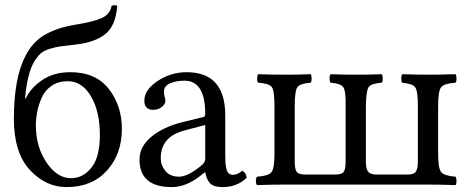

<svg xmlns="http://www.w3.org/2000/svg" viewBox="-20 -721 1834 750"><path d="M120.1 -231Q120.1 -147.9 161.6 -86.4Q203.1 -24.9 257.8 -24.9Q303.7 -24.9 336.9 -65.9Q370.1 -106.9 370.1 -193.8Q370.1 -285.6 335.4 -344.7Q300.8 -403.8 244.1 -403.8Q207 -403.8 180.9 -385.5Q154.8 -367.2 142.3 -338.1Q129.9 -309.1 125 -282.5Q120.1 -255.9 120.1 -231ZM34.2 -256.8Q34.2 -417 80.1 -503.9Q108.9 -559.1 156.5 -585.9Q204.1 -612.8 271 -624Q342.8 -635.3 376.5 -650.1Q410.2 -665 416 -698.2Q427.2 -703.1 438 -698.2Q432.1 -620.1 391.1 -587.6Q350.1 -555.2 274.9 -546.9Q231 -542 213.9 -539.6Q196.8 -537.1 173.3 -530Q149.9 -522.9 137.5 -511Q125 -499 112.8 -479Q85.9 -432.1 78.1 -336.9L80.1 -335Q99.1 -377 144.5 -408Q189.9 -439 254.9 -439Q354 -439 405 -373.5Q456.1 -308.1 456.1 -217.8Q456.1 -119.6 397.9 -54.9Q339.8 9.8 240.2 9.8Q158.2 9.8 96.2 -57.6Q34.2 -125 34.2 -256.8Z M781.7 -232.9 702.6 -211.9Q607.4 -188 607.9 -102.1Q607.9 -75.2 626.2 -53Q644.5 -30.8 679.7 -30.8Q713.9 -30.8 767.6 -75.2Q781.7 -86.4 781.7 -101.1ZM781.7 -47.9H779.8L759.8 -32.2Q705.6 9.8 650.9 9.8Q524.9 9.8 524.9 -98.1Q524.9 -147.9 570.3 -186Q615.7 -224.1 689.9 -243.2L775.9 -264.2Q781.7 -266.1 781.7 -275.9Q781.7 -405.8 700.7 -405.8Q667.5 -405.8 644 -395.3Q620.6 -384.8 620.6 -363.8Q620.6 -349.6 622.6 -344.2Q625.5 -338.4 626 -326.2Q626 -314.9 612.3 -303.5Q598.6 -292 578.6 -292Q543.5 -292 543.9 -328.1Q543.9 -370.1 595.5 -404.5Q647 -439 709 -439Q859.9 -439 859.9 -270V-123Q859.9 -102.1 860.4 -90.1Q860.8 -78.1 863.8 -64Q866.7 -49.8 873.3 -43.9Q879.9 -38.1 889.6 -38.1Q907.7 -38.1 926.8 -54.2Q940.9 -46.4 943.8 -26.9Q905.8 10.3 848.6 9.8Q814.5 9.8 800.5 -5.1Q786.6 -20 781.7 -47.9Z M1691.4 -122.1Q1691.4 -63 1703.4 -48.6Q1715.3 -34.2 1759.3 -30.8Q1763.2 -25.9 1763.2 -13.9Q1763.2 -2 1759.3 2Q1699.2 0 1651.4 0H1092.3Q1044.4 0 984.4 2Q979.5 -2 979.5 -13.9Q979.5 -25.9 984.4 -30.8Q1028.3 -33.7 1040.3 -48.3Q1052.2 -63 1052.2 -122.1V-307.1Q1052.2 -367.2 1041.7 -381.1Q1031.2 -395 988.3 -397.9Q984.4 -401.9 984.4 -413.8Q984.4 -425.8 988.3 -431.2Q1044.4 -429.2 1091.3 -429.2Q1143.1 -429.2 1193.4 -431.2Q1197.3 -426.3 1197.3 -414.1Q1197.3 -401.9 1193.4 -397.9Q1152.3 -395 1141.8 -380.6Q1131.3 -366.2 1131.3 -307.1V-89.8Q1131.3 -59.1 1139.4 -49.1Q1147.5 -39.1 1174.3 -39.1H1288.1Q1314.9 -39.1 1322.5 -49.6Q1330.1 -60.1 1330.1 -88.9V-307.1Q1331.1 -366.2 1320.8 -380.6Q1310.5 -395 1271.5 -397.9Q1267.6 -401.9 1267.3 -413.8Q1267.1 -425.8 1271.5 -431.2Q1321.3 -429.2 1369.1 -429.2Q1420.9 -429.2 1471.2 -431.2Q1475.1 -426.3 1475.1 -414.1Q1475.1 -401.9 1471.2 -397.9Q1430.2 -395 1420.2 -381.1Q1410.2 -367.2 1409.2 -307.1V-89.8Q1409.2 -60.1 1418.7 -49.6Q1428.2 -39.1 1452.1 -39.1H1570.3Q1597.2 -39.1 1604.7 -51Q1612.3 -63 1612.3 -89.8V-307.1Q1612.3 -366.2 1601.8 -380.1Q1591.3 -394 1551.3 -397.9Q1547.4 -401.9 1547.4 -413.8Q1547.4 -425.8 1551.3 -431.2Q1611.3 -429.2 1651.4 -429.2Q1699.2 -429.2 1759.3 -431.2Q1763.2 -426.3 1763.2 -414.1Q1763.2 -401.9 1759.3 -397.9Q1715.3 -395 1703.4 -380.6Q1691.4 -366.2 1691.4 -307.1Z"/></svg>

Font: Linux Libertine
Style: Regular
Weight: 400
Designer: Philipp H. Poll
Foundry: Philipp H. Poll
Version: Version 5.3.0 ; ttfautohint (v0.9)